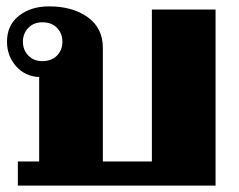

<svg xmlns="http://www.w3.org/2000/svg" viewBox="-20 -583 751 603"><path d="M36 -76H103V-341Q59 -343 30.5 -375Q2 -407 2 -452Q2 -504 39.5 -533.5Q77 -563 134 -563Q208 -563 255.5 -529Q303 -495 303 -433V-76H457V-553H657V0H36ZM176 -452Q176 -478 159 -495.5Q142 -513 113 -513Q86 -513 69 -495.5Q52 -478 52 -452Q52 -426 69 -408.5Q86 -391 113 -391Q142 -391 159 -408.5Q176 -426 176 -452Z"/></svg>

Font: Taviraj Black
Style: Regular
Weight: 900
Designer: Katatrad Team
Foundry: CadsonDemak
Version: Version 1.001